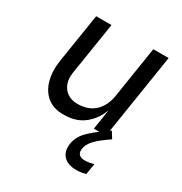

<svg xmlns="http://www.w3.org/2000/svg" viewBox="-180 -667 987 1042"><g transform="rotate(30 314.0 -146.5)"><path d="M236 16H232Q171 16 132 -16Q93 -48 78 -103Q63 -158 73 -225L122 -535H218L166 -206Q160 -168 171 -137.5Q182 -107 208 -89.5Q234 -72 271 -72Q339 -72 379.5 -110.5Q420 -149 430 -216L480 -535H576L492 0H416L452 -229H464Q453 -158 425.5 -102.5Q398 -47 351.5 -15.5Q305 16 236 16ZM445 242Q393 242 365.5 214.5Q338 187 345 135Q353 89 386.5 54.5Q420 20 474 -17L506 -40L531 0L499 23Q459 52 439 76Q419 100 415 125Q411 149 422.5 161.5Q434 174 459 174Q472 174 487 171.5Q502 169 515 165L504 233Q492 237 477 239.5Q462 242 445 242Z"/></g></svg>

Font: Sora Variable Italic
Style: Regular
Weight: 400
Designer: Jonathan Barnbrook, Julián Moncada
Foundry: Barnbrook Fonts
Version: Version 2.000